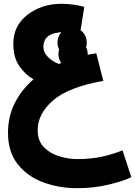

<svg xmlns="http://www.w3.org/2000/svg" viewBox="-20 -595 710 1009"><path d="M670 336 624 195Q579 214 519 227.5Q459 241 385 241Q340 241 292 226.5Q244 212 211 179Q178 146 178 88Q178 4 258 -66.5Q338 -137 523 -170L486 -315Q378 -299 289 -259Q255 -272 231.5 -296Q208 -320 208 -348Q208 -426 318 -426Q356 -426 400 -415L423 -559Q363 -575 303 -575Q199 -575 124.5 -517.5Q50 -460 50 -365Q50 -294 81 -248.5Q112 -203 156 -178Q93 -124 57.5 -53Q22 18 22 103Q22 204 73.5 268.5Q125 333 208 363.5Q291 394 385 394Q474 394 554 374.5Q634 355 670 336ZM360 -294Q392 -294 414 -316.5Q436 -339 436 -371Q436 -404 414 -427.5Q392 -451 360 -451Q327 -451 304.5 -427.5Q282 -404 282 -371Q282 -339 304.5 -316.5Q327 -294 360 -294ZM365 -233Q397 -233 419 -255.5Q441 -278 441 -310Q441 -343 419 -366.5Q397 -390 365 -390Q332 -390 309.5 -366.5Q287 -343 287 -310Q287 -278 309.5 -255.5Q332 -233 365 -233Z"/></svg>

Font: Noto Sans Arabic Extra
Style: Regular
Weight: 800
Designer: Nadine Chahine - Monotype Design Team
Foundry: Monotype Imaging Inc.
Version: Version 1.902